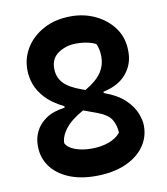

<svg xmlns="http://www.w3.org/2000/svg" viewBox="-83 -790 766 879"><g transform="rotate(-10 300.0 -350.0)"><path d="M306 -720Q368 -720 420.5 -694.5Q473 -669 505 -624Q537 -579 537 -518V-513Q537 -456 500.5 -412.5Q464 -369 393 -354V-348Q458 -324 491 -291Q524 -258 536 -225.5Q548 -193 548 -172V-166Q548 -114 517 -71.5Q486 -29 428.5 -4.5Q371 20 291 20Q219 20 165.5 -3Q112 -26 83 -66.5Q54 -107 54 -159V-166Q54 -199 69.5 -230Q85 -261 118 -283.5Q151 -306 205 -313V-320Q150 -347 120 -380Q90 -413 78.5 -446.5Q67 -480 67 -511V-515Q67 -569 96 -615.5Q125 -662 179 -691Q233 -720 306 -720ZM297 -382 313 -376Q366 -407 388.5 -440Q411 -473 411 -513V-517Q411 -534 407.5 -549Q404 -564 399 -574Q386 -582 362 -587.5Q338 -593 307 -593Q261 -593 225 -569Q189 -545 189 -498Q189 -458 213.5 -430.5Q238 -403 297 -382ZM175 -153Q186 -131 219 -119Q252 -107 295 -107Q339 -107 374 -119.5Q409 -132 430 -157Q429 -192 412.5 -219Q396 -246 346 -264L286 -286Q228 -254 201.5 -219.5Q175 -185 175 -153Z"/></g></svg>

Font: Recursive Sn Csl St
Style: Bold
Weight: 700
Version: Version 1.079;hotconv 1.0.112;makeotfexe 2.5.65598; ttfautoh